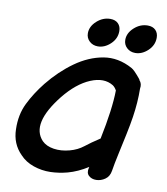

<svg xmlns="http://www.w3.org/2000/svg" viewBox="-80 -766 725 834"><g transform="rotate(10 283.0 -349.0)"><path d="M273 -10Q317 -22 361 -50L360 -46Q354 -23 367 -11Q380 1 400.5 0.5Q421 0 439 -12.5Q457 -25 461 -50Q466 -82 476 -127.5Q486 -173 495.5 -218.5Q505 -264 510 -297Q520 -363 519 -423Q523 -445 510 -459Q511 -460 506 -466L495 -479Q490 -485 482 -493Q474 -501 467 -505Q403 -540 339 -529Q275 -518 215.5 -475.5Q156 -433 106 -371Q67 -322 42 -271Q17 -220 19 -156Q20 -92 63 -49Q87 -23 123.5 -10.5Q160 2 198 1Q235 0 273 -10ZM265 -106Q228 -96 195 -101Q162 -106 143 -125Q80 -192 187 -327Q241 -394 299.5 -418.5Q358 -443 400 -417Q410 -410 417 -397Q416 -315 388 -180Q384 -178 382 -176Q351 -156 325 -135.5Q299 -115 265 -106ZM306 -572Q336 -572 361.5 -596Q387 -620 387 -653Q387 -674 374.5 -686.5Q362 -699 340 -699Q307 -699 280.5 -675Q254 -651 254 -621Q254 -600 269 -586Q284 -572 306 -572ZM471 -572Q501 -572 526.5 -596Q552 -620 552 -653Q552 -674 539.5 -686.5Q527 -699 505 -699Q472 -699 445.5 -675Q419 -651 419 -621Q419 -600 434 -586Q449 -572 471 -572Z"/></g></svg>

Font: Balsamiq Sans
Style: Italic
Weight: 400
Italic angle: -12°
Designer: Michael Angeles
Foundry: Balsamiq SRL
Version: Version 1.020; ttfautohint (v1.8.4.7-5d5b);gftools[0.9.26]